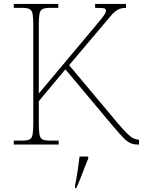

<svg xmlns="http://www.w3.org/2000/svg" viewBox="-20 -734 726 975"><path d="M50 0V-20H93Q118 -20 130 -26Q142 -32 145.5 -51Q149 -70 149 -108V-606Q149 -645 145.5 -663.5Q142 -682 130 -688Q118 -694 93 -694H50V-714H276V-694H233Q208 -694 196 -688Q184 -682 180.5 -663.5Q177 -645 177 -606V-259L457 -593Q482 -623 495 -639Q508 -655 513 -664Q518 -673 518 -680Q518 -691 504.5 -692.5Q491 -694 463 -694V-714H620V-694Q594 -694 577 -684Q560 -674 543.5 -654.5Q527 -635 500 -603L331 -403L580 -106Q608 -73 626 -55.5Q644 -38 657.5 -31.5Q671 -25 684 -25H686V0H680Q659 0 642 -7.5Q625 -15 603.5 -37.5Q582 -60 545 -104L312 -382L177 -220V-108Q177 -70 180.5 -51Q184 -32 196 -26Q208 -20 233 -20H278V0ZM361 208Q369 170 374.5 132Q380 94 384 61H428V71Q419 92 408.5 119.5Q398 147 387.5 174Q377 201 367 221H361Z"/></svg>

Font: Noto Serif Tamil Thin
Style: Regular
Weight: 100
Designer: Indian Type Foundry, Tom Grace, and the Monotype Design Team
Foundry: Monotype Imaging Inc.
Version: Version 2.004; ttfautohint (v1.8.4.7-5d5b)